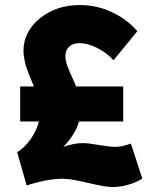

<svg xmlns="http://www.w3.org/2000/svg" viewBox="-20 -735 626 770"><path d="M504.9 -159.2 550.8 -19Q528.3 -3.9 495.1 5.6Q461.9 15.1 432.1 15.1Q401.9 15.1 333.5 -1.5Q265.1 -18.1 231 -18.1Q169.9 -18.1 86.9 8.8L48.8 -125Q79.1 -142.6 102.5 -176.3Q126 -210 136.2 -248H61V-388.2H116.2Q114.7 -392.1 106.9 -410.4Q99.1 -428.7 96.7 -435.1Q94.2 -441.4 88.4 -457.3Q82.5 -473.1 80.6 -482.7Q78.6 -492.2 76.4 -505.4Q74.2 -518.6 74.2 -530.8Q74.2 -607.9 139.9 -661.4Q205.6 -714.8 300.8 -714.8Q366.7 -714.8 427.2 -687Q487.8 -659.2 530.8 -609.9L435.1 -493.2Q409.2 -522.5 370.6 -542.2Q332 -562 299.8 -562Q272.9 -562 257.6 -548.1Q242.2 -534.2 242.2 -509.8Q242.2 -494.1 248.3 -475.8Q254.4 -457.5 266.8 -430.4Q279.3 -403.3 285.2 -388.2H474.1V-248H296.9Q282.2 -195.8 233.9 -146Q277.3 -161.1 312 -161.1Q333 -161.1 376.7 -153.6Q420.4 -146 441.9 -146Q468.8 -146 504.9 -159.2Z"/></svg>

Font: Rawline Black
Style: Regular
Weight: 900
Designer: Matt McInerney, Pablo Impallari, Rodrigo Fuenzalida
Foundry: Matt McInerney, Pablo Impallari, Rodrigo Fuenzalida
Version: Version 4.020;PS 004.020;hotconv 1.0.88;makeotf.lib2.5.64775